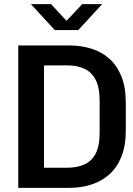

<svg xmlns="http://www.w3.org/2000/svg" viewBox="-20 -905 640 925"><path d="M68 0V-686H314Q371 -686 420.5 -670.5Q470 -655 507 -622Q544 -589 565 -536.5Q586 -484 586 -411V-275Q586 -203 565 -150.5Q544 -98 507 -65Q470 -32 420.5 -16Q371 0 314 0ZM192 -97H305Q350 -97 385 -112Q420 -127 440 -163.5Q460 -200 460 -266V-421Q460 -485 440 -522Q420 -559 385 -574.5Q350 -590 305 -590H192ZM244 -760 129 -885H226L318 -786H283L376 -885H472L357 -760Z"/></svg>

Font: Chivo Mono Medium Medium
Style: Regular
Weight: 500
Monospace: yes
Version: Version 1.008